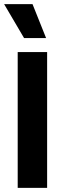

<svg xmlns="http://www.w3.org/2000/svg" viewBox="-21 -913 314 933"><path d="M65 0V-660H208V0ZM96 -728 -1 -893H137L203 -728Z"/></svg>

Font: Bricolage Grotesque SemiCondensed
Style: Bold
Weight: 700
Width: 4
Designer: Mathieu Triay
Foundry: Atelier Triay
Version: Version 1.001;gftools[0.9.33.dev8+g029e19f]